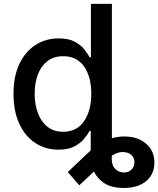

<svg xmlns="http://www.w3.org/2000/svg" viewBox="-20 -747 802 972"><path d="M276.3 10.7Q210.2 10.7 158.7 -23.1Q107.2 -56.8 77.8 -120.2Q48.3 -183.6 48.3 -271.7Q48.3 -360.1 77.9 -422.9Q107.6 -485.8 159.4 -519.2Q211.3 -552.6 277 -552.6Q327.8 -552.6 358.8 -535.7Q389.9 -518.8 407.1 -496.4Q424.4 -474.1 433.9 -457H440.3V-727.3H546.5V-47.2Q577.8 -56.1 609.4 -56.1Q677.6 -56.1 719.6 -19.7Q761.7 16.7 761.7 76Q761.7 133.9 720.7 169.2Q679.7 204.5 606.2 204.5Q545.1 204.5 508.9 180.9Q472.7 157.3 455.6 121.4L381.4 191.1L323.2 123.9L439.3 14.2V-84.9H433.9Q424.4 -67.5 406.4 -45.1Q388.5 -22.7 357.2 -6Q326 10.7 276.3 10.7ZM299.7 -79.9Q368.6 -79.9 405.4 -133.3Q442.1 -186.8 442.1 -272.7Q442.1 -358.3 405.7 -410.3Q369.3 -462.4 299.7 -462.4Q251.8 -462.4 219.8 -437.5Q187.9 -412.6 171.7 -369.9Q155.5 -327.1 155.5 -272.7Q155.5 -218 171.9 -174.4Q188.2 -130.7 220.3 -105.3Q252.5 -79.9 299.7 -79.9ZM545.8 41.2V58.6Q545.8 92 564.3 109Q582.7 126.1 607.2 126.1Q631 126.1 645.8 111.5Q660.5 96.9 660.5 74.9Q660.5 54 647.7 40Q634.9 25.9 610.8 23.4Q593.8 21.3 577.6 26.3Q561.4 31.2 545.8 41.2Z"/></svg>

Font: Inter Zeller Medium
Style: Regular
Weight: 500
Designer: Rasmus Andersson; Joe Bland
Foundry: zeller
Version: Version 3.015;git-dec3a8cb1